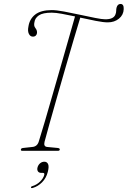

<svg xmlns="http://www.w3.org/2000/svg" viewBox="-20 -762 645 970"><path d="M205 -45.5Q199 -21 219 -19.5L271 -14.5Q282 -13.5 282 -7Q282 0 272 0H93Q84.5 0 85.5 -6.5Q86 -13.5 97.5 -14.5L143 -19.5Q169 -21.5 176.5 -49Q188.5 -87 206.8 -149.2Q225 -211.5 246.2 -285.5Q267.5 -359.5 289 -434.2Q310.5 -509 328.8 -573.2Q347 -637.5 359 -679Q324 -686.5 292.8 -692.2Q261.5 -698 241.5 -698Q196 -698 176.2 -684.2Q156.5 -670.5 154 -650Q149.5 -631.5 158.8 -620.2Q168 -609 167 -595.5Q166.5 -588 160.8 -582.2Q155 -576.5 145 -577Q132.5 -577.5 125.8 -591.2Q119 -605 123.5 -627Q129 -666 157.8 -688.5Q186.5 -711 242 -711Q265 -711 303.5 -703.8Q342 -696.5 383.8 -687.5Q425.5 -678.5 460.5 -671.5Q495.5 -664.5 512 -664.5Q554 -664.5 563 -688.5Q567 -698 567 -707.2Q567 -716.5 569 -724Q574 -742 589 -742Q606 -742 605 -716Q604 -686.5 581 -667.8Q558 -649 524.5 -649Q502 -649 464.2 -656.5Q426.5 -664 385.5 -673Q371.5 -627 351.8 -560.5Q332 -494 310.5 -419Q289 -344 268.2 -271.5Q247.5 -199 230.8 -139.5Q214 -80 205 -45.5ZM189.5 111.5Q176.5 111.5 171.5 103.5Q166.5 95.5 169.5 84Q173 71 182.5 63Q192 55 204 55Q217.5 55 223 67.2Q228.5 79.5 221.5 106.5Q213.5 138 192.5 159Q171.5 180 145.5 187.5Q138 190 136.5 185.5Q136.5 180 143 178.5Q166 171.5 182.5 155.2Q199 139 203.5 122Q206 111.5 197.5 111.5Z"/></svg>

Font: Fraunces 144pt S050 Thin
Style: Italic
Weight: 100
Italic angle: -16°
Version: Version 1.000; ttfautohint (v1.8.3)